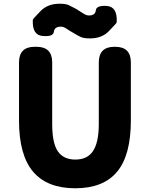

<svg xmlns="http://www.w3.org/2000/svg" viewBox="-20 -996 803 1030"><path d="M82 -350V-661Q82 -745 166 -745H176Q260 -745 260 -661V-331Q260 -228 290.5 -184Q321 -140 384 -140Q447 -140 477 -183Q510 -229 510 -331V-661Q510 -745 594 -745H598Q682 -745 682 -661V-350Q682 -163 608 -74.5Q534 14 383.5 14Q233 14 157.5 -75Q82 -164 82 -350ZM463 -790Q430 -790 414.5 -797Q399 -804 376 -818Q353 -831 337 -842Q321 -853 307 -853Q272 -853 269 -825.5Q266 -798 209 -803Q152 -807 156 -890Q156 -894 198 -937Q236 -976 300 -976Q332 -976 347.5 -969Q363 -962 387 -949Q410 -935 426.5 -924Q443 -913 457 -913Q491 -913 494 -940.5Q497 -968 554 -964Q611 -959 606 -876Q606 -872 564 -829Q527 -790 463 -790Z"/></svg>

Font: Resource Han Rounded KR Heavy
Style: Regular
Weight: 900
Designer: Cyano Hao (round all glyphs); Ryoko NISHIZUKA 西塚涼子 (kana, bopomofo & ideographs); Paul D. Hunt (Latin, Greek & Cyrillic)
Foundry: Cyano Hao
Version: 0.990